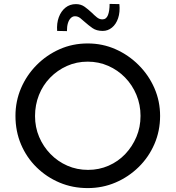

<svg xmlns="http://www.w3.org/2000/svg" viewBox="-20 -953 897 981"><path d="M59 -361Q59 -436 87.5 -502.5Q116 -569 167 -620.5Q218 -672 284.5 -701.5Q351 -731 428 -731Q504 -731 570.5 -701.5Q637 -672 688.5 -620.5Q740 -569 769 -502.5Q798 -436 798 -361Q798 -284 769 -217Q740 -150 688.5 -99.5Q637 -49 570.5 -20.5Q504 8 428 8Q351 8 284.5 -20Q218 -48 167 -98Q116 -148 87.5 -215Q59 -282 59 -361ZM159 -360Q159 -303 180 -253.5Q201 -204 238 -166Q275 -128 324 -106.5Q373 -85 430 -85Q486 -85 535 -106.5Q584 -128 620 -166Q656 -204 677 -253.5Q698 -303 698 -361Q698 -418 677 -468.5Q656 -519 619 -557Q582 -595 533 -616.5Q484 -638 428 -638Q371 -638 322 -616Q273 -594 236 -556Q199 -518 179 -467.5Q159 -417 159 -360ZM505 -795Q473 -795 452.5 -809.5Q432 -824 414 -840Q402 -851 390 -860.5Q378 -870 363 -870Q351 -870 341.5 -860.5Q332 -851 327 -834.5Q322 -818 322 -794L272 -795Q269 -834 280.5 -865Q292 -896 314.5 -914Q337 -932 368 -932Q394 -932 413 -918Q432 -904 448 -889Q462 -875 475 -864.5Q488 -854 503 -854Q523 -854 531.5 -875.5Q540 -897 540 -933L590 -932Q594 -891 583.5 -860Q573 -829 552 -812Q531 -795 505 -795Z"/></svg>

Font: Josefin Sans Thin
Style: Regular
Weight: 400
Version: Version 2.000